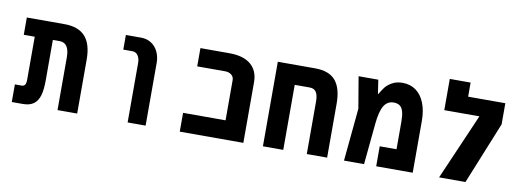

<svg xmlns="http://www.w3.org/2000/svg" viewBox="-57 -1031 3713 1362"><g transform="rotate(10 1800.0 -350.5)"><path d="M319.5 -484.5H271.5V-192Q271.5 -125 259.2 -83.5Q247 -42 218.2 -21Q189.5 0 139.5 0H61V-127H109.5Q126 -127 133.5 -138Q141 -149 141 -175.5V-484.5H62V-609H334Q433.5 -609 482.8 -554.8Q532 -500.5 532 -388V0H390.5V-380.5Q390.5 -484.5 319.5 -484.5Z M841 -503.5H775.5V-609H886Q927.5 -609 959.2 -588.2Q991 -567.5 1008 -531.5Q1025 -495.5 1025 -451.5V0H895.5V-428.5Q895.5 -462 880.8 -482.8Q866 -503.5 841 -503.5Z M1271 -135.5H1577V-424.5Q1577 -448.5 1559.2 -463Q1541.5 -477.5 1513 -477.5H1312.5V-609H1521Q1623 -609 1676 -564Q1729 -519 1729 -437V0H1271Z M2332.5 -388V0H2186V-378Q2186 -423.5 2171.5 -446Q2157 -468.5 2125.5 -468.5H2016.5V0H1870V-609H2138.5Q2240 -609 2286.2 -554.2Q2332.5 -499.5 2332.5 -388Z M2949 -372V0H2686V-144H2807V-340Q2807 -386.5 2799.5 -414Q2792 -441.5 2775.2 -454.2Q2758.5 -467 2730.5 -467Q2684.5 -467 2660 -426Q2635.5 -385 2627 -294.5L2598.5 0H2454L2490.5 -380L2452 -607.5H2594L2609 -508H2612.5Q2628.5 -536.5 2644.5 -557.5Q2660.5 -578.5 2691.8 -597Q2723 -615.5 2768 -615.5Q2824.5 -615.5 2865.2 -585.8Q2906 -556 2927.5 -501Q2949 -446 2949 -372Z M3510.5 -599.5V-447.5L3329 0H3139L3345.5 -476H3092.5V-701H3242.5V-599.5Z"/></g></svg>

Font: JuliaMono ExtraBold
Style: Regular
Weight: 800
Monospace: yes
Designer: cormullion
Foundry: corm
Version: Version 0.055; ttfautohint (v1.8.4)